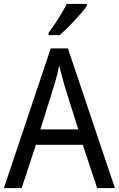

<svg xmlns="http://www.w3.org/2000/svg" viewBox="-20 -964 610 984"><path d="M478 0 404 -222H164L91 0H0L240 -716H328L569 0ZM311 -524Q308 -536 302.5 -555.5Q297 -575 291.5 -595.5Q286 -616 283 -629Q280 -611 275.5 -592Q271 -573 266 -555.5Q261 -538 257 -524L187 -301H381ZM425 -934Q416 -920 399 -900Q382 -880 362 -858.5Q342 -837 322 -817.5Q302 -798 285 -784H229V-796Q245 -818 262.5 -843.5Q280 -869 295.5 -895.5Q311 -922 322 -944H425Z"/></svg>

Font: Noto Sans Thai SemiCondensed
Style: Regular
Weight: 400
Width: 4
Designer: Monotype Design Team
Foundry: Monotype Imaging Inc.
Version: Version 2.001